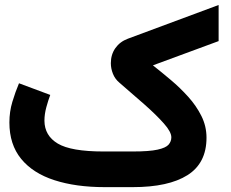

<svg xmlns="http://www.w3.org/2000/svg" viewBox="-20 -769 951 789"><path d="M524.9 -146.5Q593.8 -146.5 627.7 -154.1Q661.6 -161.6 672.9 -174.8Q684.1 -188 684.1 -204.6Q684.1 -227.1 653.3 -261.7Q622.6 -296.4 574 -339.4Q525.4 -382.3 470.7 -429.2Q452.6 -444.3 444.1 -465.8Q435.5 -487.3 435.5 -509.3Q435.5 -544.9 454.1 -571.3Q472.7 -597.7 505.4 -609.9L878.4 -748.5V-600.1L608.4 -500.5Q643.6 -472.7 681.9 -440.4Q720.2 -408.2 753.4 -371.3Q786.6 -334.5 807.6 -292.5Q828.6 -250.5 828.6 -203.1Q828.6 -98.6 750.5 -49.3Q672.4 0 525.4 0H410.2Q291.5 0 203.4 -28.6Q115.2 -57.1 66.9 -116.2Q18.6 -175.3 18.6 -265.6Q18.6 -310.1 30.8 -350.6Q43 -391.1 58.1 -426.8L186.5 -378.9Q178.2 -356.9 170.4 -328.4Q162.6 -299.8 162.6 -272.9Q163.1 -211.4 217.5 -179Q272 -146.5 405.3 -146.5Z"/></svg>

Font: Vazir Black FD
Style: Black-FD
Weight: 900
Designer: Saber Rastikerdar
Foundry: Saber Rastikerdar
Version: Version 30.0.0